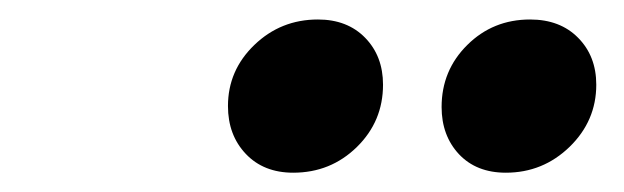

<svg xmlns="http://www.w3.org/2000/svg" viewBox="-20 -748 640 197"><path d="M280.8 -570.8Q250.5 -570.8 232.2 -590.1Q213.9 -609.4 213.9 -639.2Q213.9 -675.8 241 -701.9Q268.1 -728 306.2 -728Q336.4 -728 354.7 -709.2Q373 -690.4 373 -661.1Q373 -623.5 346.2 -597.2Q319.3 -570.8 280.8 -570.8ZM499 -570.8Q468.8 -570.8 450.9 -589.8Q433.1 -608.9 433.1 -638.2Q433.1 -675.8 459.5 -701.9Q485.8 -728 523.9 -728Q554.7 -728 573.2 -709.2Q591.8 -690.4 591.8 -661.1Q591.8 -624 564.5 -597.4Q537.1 -570.8 499 -570.8Z"/></svg>

Font: Office Code Pro D Bold Italic
Style: Regular
Weight: 700
Italic angle: -9°
Designer: Nathan Rutzky & Paul D. Hunt
Foundry: Adobe Systems Incorporated
Version: Version 1.004;PS 001.004;hotconv 1.0.70;makeotf.lib2.5.58329